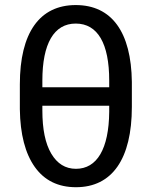

<svg xmlns="http://www.w3.org/2000/svg" viewBox="-20 -741 609 770"><path d="M508.8 -412.6C506.3 -612.3 428.2 -720.7 283.7 -720.7C138.7 -720.7 59.6 -609.4 59.6 -402.8V-302.7C61 -202.6 81.1 -125.5 119.6 -71.3C158.2 -17.1 213.4 9.8 284.7 9.8C429.7 9.8 508.8 -103.5 508.8 -312.5ZM149.9 -418C149.9 -565.9 196.3 -646.5 283.7 -646.5C372.1 -646.5 418 -565.9 418 -418V-391.1H149.9ZM418 -292C416.5 -144 369.1 -64 284.7 -64C242.2 -64 209.5 -84.5 185.5 -125C161.6 -165.5 149.9 -223.1 149.9 -297.9V-316.9H418Z"/></svg>

Font: Roboto
Style: Regular
Weight: 400
Designer: Google
Version: Version 2.137; 2017